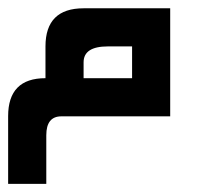

<svg xmlns="http://www.w3.org/2000/svg" viewBox="-20 -286 487 472"><path d="M185.5 -132.8V-93.8H304.7V-171.9H245.1Q185.5 -171.9 185.5 -132.8ZM91.8 -93.8V-171.9Q91.8 -265.6 185.5 -265.6H398.4V0H130.9Q93.8 0 93.8 46.4V166H0V-0.5Q0 -93.8 91.8 -93.8Z"/></svg>

Font: Aswaq
Style: Regular
Weight: 400
Designer: Husham Jawad
Version: Version 1.000;November 3, 2021;FontCreator 14.0.0.2814 32-bi